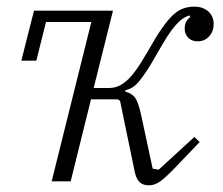

<svg xmlns="http://www.w3.org/2000/svg" viewBox="-20 -544 668 576"><path d="M254 -478H118L89 -362H44L82 -512H319L261 -280H307Q320 -280 332.5 -284.5Q345 -289 359 -301Q373 -313 388.5 -334.5Q404 -356 424 -391Q447 -432 465 -458Q483 -484 498.5 -498.5Q514 -513 529.5 -518.5Q545 -524 563 -524Q589 -524 605 -509.5Q621 -495 621 -472Q621 -450 607.5 -435Q594 -420 573 -420Q555 -420 544.5 -431Q534 -442 534 -458Q534 -471 539 -479.5Q544 -488 551 -493L548 -498Q537 -494 527.5 -487.5Q518 -481 506.5 -468Q495 -455 481.5 -434Q468 -413 450 -381Q432 -349 419 -329.5Q406 -310 395.5 -298Q385 -286 376 -281Q367 -276 356 -273V-269Q376 -264 385.5 -250.5Q395 -237 403 -201L438 -38L456 -35L563 -133L579 -118L514 -50Q481 -15 463 -1.5Q445 12 427 12Q410 12 400 3.5Q390 -5 385 -25L340 -242L333 -246H253L192 0H135Z"/></svg>

Font: IBM Plex Serif Light
Style: Italic
Weight: 300
Italic angle: -14°
Designer: Mike Abbink, Paul van der Laan, Pieter van Rosmalen
Foundry: Bold Monday
Version: Version 3.001